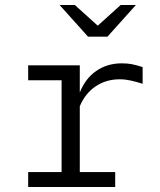

<svg xmlns="http://www.w3.org/2000/svg" viewBox="-20 -750 640 770"><path d="M93 0V-60H227V-428H93V-488H300V-379Q322 -435 366 -465.5Q410 -496 468 -496Q491 -496 509 -492.5Q527 -489 552 -481V-414Q527 -422 504.5 -427Q482 -432 460 -432Q406 -432 364 -404Q322 -376 300 -324V-60H442V0ZM333 -603 219 -730H280L372 -647L464 -730H525L411 -603Z"/></svg>

Font: Red Hat Mono
Style: Regular
Weight: 400
Designer: Pentagram, MCKL
Foundry: Pentagram, MCKL
Version: Version 1.023